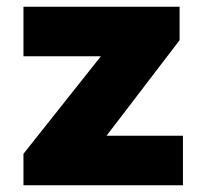

<svg xmlns="http://www.w3.org/2000/svg" viewBox="-20 -553 620 573"><path d="M50 0V-94L281 -385H50V-533H516V-433L298 -148H526V0Z"/></svg>

Font: Lexend ExtraBold
Style: Regular
Weight: 800
Designer: Bonnie Shaver-Troup, Thomas Jockin
Foundry: Lexend
Version: Version 1.007; ttfautohint (v1.8.3)